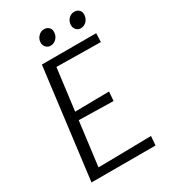

<svg xmlns="http://www.w3.org/2000/svg" viewBox="-220 -1026 997 1130"><g transform="rotate(-30 278.0 -460.5)"><path d="M59 0 153 -747H522L520 -688L220 -692L184 -409L416 -412L411 -350L177 -355L139 -56L499 -62L494 0ZM253 -817Q236 -817 223.5 -829.8Q211 -842.5 211 -861Q211 -885 227.8 -903Q244.5 -921 266 -921Q286.5 -921 298.8 -909.5Q311 -898 311 -879Q311 -853 294 -835Q277 -817 253 -817ZM459 -817Q441 -817 429 -829.8Q417 -842.5 417 -861Q417 -886 433 -903.5Q449 -921 472 -921Q492.5 -921 504.2 -909.5Q516 -898 516 -879Q516 -853 499.2 -835Q482.5 -817 459 -817Z"/></g></svg>

Font: Koeln Type Sans Light
Style: Italic
Weight: 300
Italic angle: -7.5°
Designer: Eben Sorkin
Foundry: Eben Sorkin
Version: Version 2.001